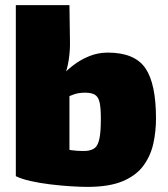

<svg xmlns="http://www.w3.org/2000/svg" viewBox="-20 -720 658 752"><path d="M402 -514Q507 -514 549 -453.5Q591 -393 591 -256Q591 -205 580.5 -157.5Q570 -110 542 -71.5Q514 -33 461 -10.5Q408 12 322 12Q295 12 256 9.5Q217 7 176 2Q135 -3 99.5 -11Q64 -19 42 -30L210 -143Q220 -139 240 -135Q260 -131 282 -129.5Q304 -128 318 -129Q340 -131 352 -141Q364 -151 369.5 -177.5Q375 -204 375 -255Q375 -298 370 -319.5Q365 -341 351.5 -349Q338 -357 314 -357Q288 -357 270 -350.5Q252 -344 232 -336L217 -418Q238 -442 266.5 -464Q295 -486 329.5 -500Q364 -514 402 -514ZM252 -700 254 -561Q255 -525 249.5 -487.5Q244 -450 231 -418L252 -406V-20L42 -30V-700Z"/></svg>

Font: Exo 2 Black
Style: Regular
Weight: 900
Designer: Natanael Gama
Foundry: Natanael Gama
Version: Version 2.010